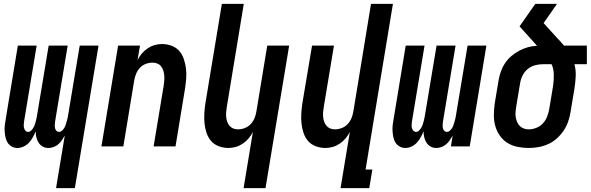

<svg xmlns="http://www.w3.org/2000/svg" viewBox="-20 -755 3046 990"><path d="M269 215 314 -56Q307 -44 299 -32Q291 -20 280.5 -11Q270 -2 256.5 3Q243 8 230 8Q213 8 200 0.5Q187 -7 179 -19.5Q171 -32 167.5 -47Q164 -62 164 -78Q158 -63 149.5 -47.5Q141 -32 129.5 -19.5Q118 -7 102 0.5Q86 8 70 8Q54 8 40.5 0.5Q27 -7 19 -20Q11 -33 8 -48.5Q5 -64 4 -79.5Q3 -95 5 -111.5Q7 -128 10 -144L72 -520H169L104 -128Q103 -120 102.5 -111.5Q102 -103 104 -95Q106 -87 111.5 -81Q117 -75 125 -75Q134 -75 140.5 -81.5Q147 -88 151.5 -95.5Q156 -103 159 -111Q162 -119 164 -127.5Q166 -136 168 -144Q170 -152 171 -160L231 -520H329L264 -128Q263 -120 262.5 -111.5Q262 -103 263.5 -95Q265 -87 270.5 -81Q276 -75 285 -75Q293 -75 300 -81.5Q307 -88 311.5 -95.5Q316 -103 318.5 -111Q321 -119 323.5 -127.5Q326 -136 328 -144Q330 -152 331 -160L391 -520H488L366 215Z M503 0 589 -520H702L689 -445Q698 -463 711 -478.5Q724 -494 741 -505.5Q758 -517 777 -522.5Q796 -528 815 -528Q841 -528 865 -519Q889 -510 904.5 -492Q920 -474 928 -450Q936 -426 939 -401Q942 -376 940 -350Q938 -324 934 -298L885 0H772L824 -313Q826 -326 827 -339.5Q828 -353 827 -366Q826 -379 822 -391Q818 -403 811 -412.5Q804 -422 792 -427Q780 -432 767 -432Q749 -432 731.5 -425.5Q714 -419 701.5 -405.5Q689 -392 682 -375Q675 -358 672 -340L616 0Z M1236 215 1284 -75Q1275 -57 1262 -41.5Q1249 -26 1232 -14.5Q1215 -3 1196 2.5Q1177 8 1158 8Q1132 8 1108 -1Q1084 -10 1068.5 -28Q1053 -46 1045 -70Q1037 -94 1034.5 -119Q1032 -144 1033.5 -170Q1035 -196 1039 -222L1124 -735H1237L1150 -207Q1148 -194 1146.5 -180.5Q1145 -167 1146 -154Q1147 -141 1151 -129Q1155 -117 1162.5 -107.5Q1170 -98 1181.5 -93Q1193 -88 1206 -88Q1224 -88 1241.5 -94.5Q1259 -101 1272 -114.5Q1285 -128 1292 -145Q1299 -162 1302 -180L1358 -520H1471L1349 215Z M1736 215 1784 -75Q1775 -57 1762 -41.5Q1749 -26 1732 -14.5Q1715 -3 1696 2.5Q1677 8 1658 8Q1632 8 1608 -1Q1584 -10 1568.5 -28Q1553 -46 1545 -70Q1537 -94 1534.5 -119Q1532 -144 1533.5 -170Q1535 -196 1539 -222L1589 -520H1702L1650 -207Q1648 -194 1646.5 -180.5Q1645 -167 1646 -154Q1647 -141 1651 -129Q1655 -117 1662.5 -107.5Q1670 -98 1681.5 -93Q1693 -88 1706 -88Q1724 -88 1741.5 -94.5Q1759 -101 1772 -114.5Q1785 -128 1792 -145Q1799 -162 1802 -180L1893 -735H2006L1865 119H1900L1884 215Z M2070 8Q2054 8 2040.5 0.5Q2027 -7 2019 -20Q2011 -33 2008 -48.5Q2005 -64 2004 -79.5Q2003 -95 2005 -111.5Q2007 -128 2010 -144L2072 -520H2169L2104 -128Q2103 -120 2102.5 -111.5Q2102 -103 2104 -95Q2106 -87 2111.5 -81Q2117 -75 2125 -75Q2134 -75 2140.5 -81.5Q2147 -88 2151.5 -95.5Q2156 -103 2159 -111Q2162 -119 2164 -127.5Q2166 -136 2168 -144Q2170 -152 2171 -160L2231 -520H2329L2264 -128Q2263 -120 2262.5 -111.5Q2262 -103 2263.5 -95Q2265 -87 2270.5 -81Q2276 -75 2285 -75Q2293 -75 2300 -81.5Q2307 -88 2311.5 -95.5Q2316 -103 2318.5 -111Q2321 -119 2323.5 -127.5Q2326 -136 2328 -144Q2330 -152 2331 -160L2391 -520H2488L2402 0H2305L2314 -56Q2307 -44 2299 -32Q2291 -20 2280.5 -11Q2270 -2 2256.5 3Q2243 8 2230 8Q2213 8 2200 0.5Q2187 -7 2179 -19.5Q2171 -32 2167.5 -47Q2164 -62 2164 -78Q2158 -63 2149.5 -47.5Q2141 -32 2129.5 -19.5Q2118 -7 2102 0.5Q2086 8 2070 8Z M2706 8Q2676 8 2647.5 2Q2619 -4 2596 -18.5Q2573 -33 2557 -56Q2541 -79 2533.5 -106.5Q2526 -134 2526.5 -163.5Q2527 -193 2531 -222L2551 -342Q2555 -365 2563 -387.5Q2571 -410 2584.5 -430Q2598 -450 2617.5 -466.5Q2637 -483 2658 -494Q2679 -505 2702 -511.5Q2725 -518 2749 -519L2659 -619L2740 -735H2852L2783 -636L2859 -552H2860Q2867 -544 2874 -536Q2881 -528 2888 -520H3006V-424H2942Q2950 -394 2948.5 -362Q2947 -330 2942 -298L2922 -178Q2918 -153 2909.5 -128Q2901 -103 2886 -81Q2871 -59 2851 -41Q2831 -23 2806.5 -12Q2782 -1 2756.5 3.5Q2731 8 2706 8ZM2706 -88Q2726 -88 2746 -96Q2766 -104 2780 -119.5Q2794 -135 2801.5 -154.5Q2809 -174 2812 -193L2832 -313Q2836 -342 2835.5 -371Q2835 -400 2824 -424H2780Q2760 -424 2739 -418.5Q2718 -413 2701.5 -399.5Q2685 -386 2675 -366.5Q2665 -347 2662 -327L2642 -207Q2640 -193 2638.5 -179.5Q2637 -166 2639 -152.5Q2641 -139 2646 -127Q2651 -115 2659.5 -106Q2668 -97 2680.5 -92.5Q2693 -88 2706 -88Z"/></svg>

Font: Iosevka Oblique
Style: Bold
Weight: 700
Italic angle: -9°
Monospace: yes
Designer: Belleve Invis
Foundry: Belleve Invis
Version: Version 32.5.0; ttfautohint (v1.8.4)